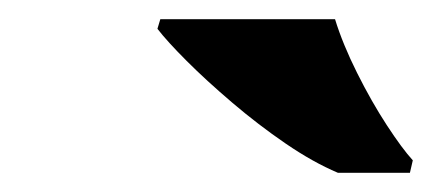

<svg xmlns="http://www.w3.org/2000/svg" viewBox="-20 -786 450 200"><path d="M332 -606Q306 -617 277.5 -636.5Q249 -656 222 -679Q195 -702 174.5 -722.5Q154 -743 144 -756L147 -766H329Q337 -740 352 -710Q367 -680 383 -655.5Q399 -631 410 -619L407 -606Z"/></svg>

Font: Noto Serif Black
Style: Italic
Weight: 900
Italic angle: -12°
Designer: Monotype Design Team
Foundry: Monotype Imaging Inc.
Version: Version 2.013